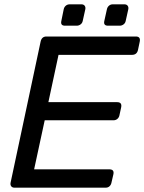

<svg xmlns="http://www.w3.org/2000/svg" viewBox="-20 -869 668 889"><path d="M29 -23 168 -676Q173 -700 195 -700H609Q632 -700 627 -676L619 -638Q614 -615 591 -615H251L204 -396H522Q546 -396 541 -372L533 -335Q531 -325 523.5 -318.5Q516 -312 505 -312H187L138 -85H486Q510 -85 505 -62L496 -23Q494 -13 487 -6.5Q480 0 469 0H47Q37 0 32 -6.5Q27 -13 29 -23ZM264 -772 275 -826Q277 -836 284.5 -842.5Q292 -849 303 -849H357Q367 -849 372 -842.5Q377 -836 375 -826L363 -772Q361 -762 353 -756Q345 -750 335 -750H281Q259 -750 264 -772ZM463 -772 475 -826Q477 -836 484.5 -842.5Q492 -849 502 -849H556Q566 -849 571 -842.5Q576 -836 574 -826L562 -772Q560 -762 552 -756Q544 -750 534 -750H480Q458 -750 463 -772Z"/></svg>

Font: SVN-Rubik
Style: Italic
Weight: 400
Italic angle: -12°
Designer: Hubert and Fischer
Foundry: Hubert & Fischer
Version: Version 2.101; ttfautohint (v1.8.3)